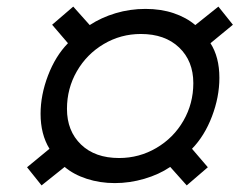

<svg xmlns="http://www.w3.org/2000/svg" viewBox="-20 -627 756 582"><path d="M176 -121 106 -65 62 -120 130 -176Q103 -220 103 -282Q103 -339 125.5 -398Q148 -457 186 -496L138 -552L202 -607L252 -551Q287 -574 330.5 -587Q374 -600 421 -600Q468 -600 506.5 -587Q545 -574 572 -551L642 -607L686 -552L618 -496Q645 -454 645 -391Q645 -333 622.5 -274Q600 -215 562 -176L610 -120L546 -65L496 -121Q462 -98 417.5 -85Q373 -72 328 -72Q283 -72 243 -85Q203 -98 176 -121ZM566 -375Q566 -442 523 -483Q480 -524 407 -524Q346 -524 294.5 -493.5Q243 -463 213 -411Q183 -359 183 -297Q183 -230 225.5 -189Q268 -148 341 -148Q402 -148 454 -178.5Q506 -209 536 -261Q566 -313 566 -375Z"/></svg>

Font: Fahkwang
Style: Bold Italic
Weight: 700
Italic angle: -10°
Designer: Suppakit Chalermlarp | Katatrad Co.,Ltd.
Foundry: Cadson Demak Co.,Ltd.
Version: Version 1.000; ttfautohint (v1.6)